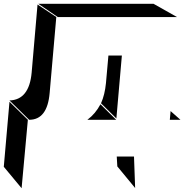

<svg xmlns="http://www.w3.org/2000/svg" viewBox="-166 -826 972 1013"><path d="M768 -736 644 -806H36L139 -736ZM96 -336 131 -736 32 -802 1 -443Q-12 -299 -116 -296L-12 -194Q84 -194 96 -336ZM477 -533H406L393 -387Q387 -326 367 -281L448 -201ZM-52 167 -19 -194 -116 -289 -146 54ZM447 -194 364 -276Q338 -226 295 -194ZM786 -194 734 -240 730 -194ZM547 166 541 0H450L453 52Z"/></svg>

Font: FFF_HK Layer Middle
Style: Regular
Weight: 400
Italic angle: -5°
Designer: bBox Type GmbH
Foundry: bBox Type GmbH
Version: Version 0.002